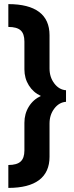

<svg xmlns="http://www.w3.org/2000/svg" viewBox="-20 -772 361 933"><path d="M20.5 141.1V29.8Q62 29.8 80.3 12.9Q98.6 -3.9 98.6 -40.5V-175.3Q98.6 -219.2 120.1 -253.9Q141.6 -288.6 178.7 -305.7Q141.6 -322.8 120.1 -357.2Q98.6 -391.6 98.6 -435.1V-570.3Q98.6 -607.9 80.3 -624.5Q62 -641.1 20.5 -641.1V-752Q119.6 -752 170.2 -713.9Q220.7 -675.8 220.7 -600.6V-439Q220.7 -397 243.9 -366.5Q267.1 -335.9 300.8 -333.5V-277.3Q267.1 -274.9 243.9 -244.4Q220.7 -213.9 220.7 -171.9V-10.3Q220.7 64.5 170.2 102.8Q119.6 141.1 20.5 141.1Z"/></svg>

Font: Kumbh Sans
Style: Bold
Weight: 700
Version: Version 1.005